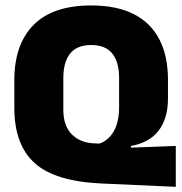

<svg xmlns="http://www.w3.org/2000/svg" viewBox="-20 -674 687 723"><path d="M642 -124.5V29.5L362.5 17Q186.5 9 110.2 -60.2Q34 -129.5 34 -267.5V-372.5Q34 -507 106.5 -580.2Q179 -653.5 323.5 -653.5Q419.5 -653.5 483.8 -620.8Q548 -588 580.2 -525.5Q612.5 -463 612.5 -373.5V-303.5Q612.5 -264 603 -233Q593.5 -202 575.5 -179.8Q557.5 -157.5 531.5 -143.8Q505.5 -130 473 -124.5V-118ZM337 -134 355.5 -133.5Q372 -139.5 385.2 -151Q398.5 -162.5 408.2 -179.2Q418 -196 423.2 -218.8Q428.5 -241.5 428.5 -270V-380.5Q428.5 -440.5 402.8 -472.5Q377 -504.5 323.5 -504.5Q270 -504.5 244.2 -472.5Q218.5 -440.5 218.5 -380.5V-260Q218.5 -199.5 251 -167.5Q283.5 -135.5 337 -134Z"/></svg>

Font: Anek Malayalam Medium ExtraBold
Style: Regular
Weight: 800
Version: Version 1.003